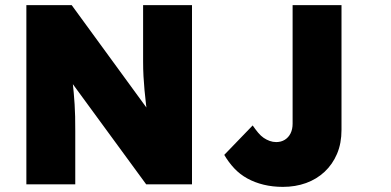

<svg xmlns="http://www.w3.org/2000/svg" viewBox="-20 -720 1528 750"><path d="M83 0V-700H260L600 -234L559 -244Q554 -281 550.5 -311Q547 -341 544.5 -368Q542 -395 540.5 -422Q539 -449 539 -481Q539 -513 539 -553V-700H730V0H551L185 -500L254 -483Q259 -442 262.5 -412Q266 -382 268 -358Q270 -334 271.5 -312Q273 -290 273.5 -265Q274 -240 274 -208V0ZM856 -115 967 -230Q978 -214 988.5 -201.5Q999 -189 1010 -181.5Q1021 -174 1033.5 -169.5Q1046 -165 1059 -165Q1078 -165 1092.5 -174Q1107 -183 1115 -199Q1123 -215 1123 -237V-530V-700H1314V-530V-213Q1314 -160 1296.5 -119Q1279 -78 1248 -49Q1217 -20 1175.5 -5Q1134 10 1085 10Q1045 10 1010 1.5Q975 -7 946 -23Q917 -39 895 -62.5Q873 -86 856 -115Z"/></svg>

Font: Mach ExtraBold
Style: Regular
Weight: 800
Version: Version 1.002